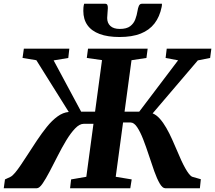

<svg xmlns="http://www.w3.org/2000/svg" viewBox="-45 -1002 1145 1022"><path d="M-25 0 -18.5 -47 10.5 -60.5Q21.5 -66 35.5 -82.8Q49.5 -99.5 66 -124Q82.5 -148.5 101 -177Q125 -214.5 151 -253.5Q177 -292.5 204.2 -326.5Q231.5 -360.5 261 -382Q290.5 -403.5 321 -406L148.5 -681.5L75 -693.5L82 -743H324L318.5 -693.5L240.5 -680.5L387 -407.5H461L498 -682L417 -693.5L423.5 -743H741L734.5 -693.5L655 -681.5L618 -407.5H696L903 -681L836.5 -693.5L842.5 -743H1080L1073.5 -693.5L1008 -680.5L767.5 -398.5Q787.5 -390.5 805.8 -370Q824 -349.5 840.2 -321.2Q856.5 -293 871 -260.5Q885.5 -228 899 -196.5Q909.5 -171 920 -148.2Q930.5 -125.5 940.8 -107.2Q951 -89 960.5 -76.8Q970 -64.5 978.5 -61L1024 -48L1019 0H834.5Q820 0 805.2 -25.2Q790.5 -50.5 776.2 -90.5Q762 -130.5 747.5 -175Q733 -219.5 717.5 -259.5Q702 -299.5 685.2 -324.8Q668.5 -350 650 -350H610L571 -61L656 -47L648.5 0H328L333.5 -47L414.5 -61L452.5 -343H401Q378.5 -343 354.8 -318.2Q331 -293.5 307.5 -254.5Q284 -215.5 261.8 -171.5Q239.5 -127.5 219 -88.5Q198.5 -49.5 181.5 -24.8Q164.5 0 151 0ZM515 -982Q524 -982 526.8 -975Q529.5 -968 529 -958Q529 -947.5 527.2 -932Q525.5 -916.5 525.5 -906Q525.5 -879.5 542.5 -863.8Q559.5 -848 592.5 -848Q629 -848 648 -862.5Q667 -877 675.2 -899.2Q683.5 -921.5 687 -944Q689 -958.5 694 -970.2Q699 -982 710 -982H817Q817 -978 816.8 -973.8Q816.5 -969.5 815.5 -965Q805 -913 777.5 -877.2Q750 -841.5 704 -823.2Q658 -805 591 -805Q528.5 -805 485.5 -821Q442.5 -837 420.5 -868Q398.5 -899 398.5 -944Q398.5 -953 399.2 -962.5Q400 -972 403 -982Z"/></svg>

Font: Merriweather 28pt ExtraBold
Style: Italic
Weight: 800
Italic angle: -7.8°
Version: Version 2.101